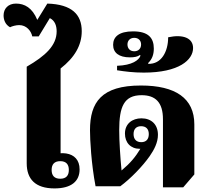

<svg xmlns="http://www.w3.org/2000/svg" viewBox="-50 -1039 1162 1071"><path d="M254 12C348 12 394 -28 394 -94C394 -147 364 -176 319 -183C306 -185 292 -185 288 -184V-657C366 -718 406 -786 406 -865C406 -957 352 -1015 214 -1019L158 -928C130 -996 87 -1019 39 -1019C-4 -1019 -30 -991 -30 -953C-30 -929 -21 -902 6 -887C17 -893 40 -899 57 -899C98 -899 124 -866 130 -836H166L228 -938C256 -924 266 -896 266 -864C266 -785 203 -727 99 -667V-128C99 -40 147 12 254 12ZM286 -42C253 -42 238 -60 238 -91C238 -122 253 -140 286 -140C319 -140 334 -122 334 -91C334 -60 319 -42 286 -42Z M859 6H972L1034 -66V-345C1034 -491 929 -562 736 -562C515 -562 452 -468 452 -313C452 -260 459 -126 483 0H621C677 -41 746 -112 785 -168C810 -204 831 -244 831 -287C831 -345 794 -379 739 -379C688 -379 647 -349 647 -294C647 -243 679 -209 729 -209H733C705 -163 678 -130 628 -88C621 -160 615 -251 615 -313C615 -443 641 -508 740 -508C817 -508 859 -468 859 -374ZM738 -246C711 -246 695 -262 695 -291C695 -320 711 -335 737 -335C764 -335 780 -320 780 -291C780 -261 764 -246 738 -246Z M752 -634C949 -634 1027 -705 1027 -771C1027 -827 971 -849 888 -831C888 -751 850 -680 777 -683L776 -687C798 -708 808 -734 808 -768C808 -827 778 -864 692 -864C613 -864 581 -833 581 -789C581 -745 613 -719 675 -719C700 -719 718 -723 730 -732L734 -729C725 -703 687 -675 603 -672V-647C647 -640 695 -634 752 -634ZM699 -753C676 -753 661 -768 661 -791C661 -813 676 -828 699 -828C722 -828 737 -813 737 -791C737 -768 722 -753 699 -753Z"/></svg>

Font: Noto Serif Thai Black
Style: Regular
Weight: 900
Designer: Monotype Design Team
Foundry: Monotype Imaging Inc.
Version: Version 2.002